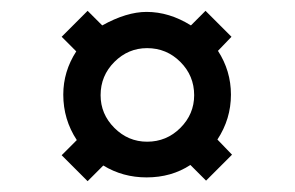

<svg xmlns="http://www.w3.org/2000/svg" viewBox="-20 -536 545 355"><path d="M407 -361Q407 -316 382 -278L409 -250L361 -202Q361 -202 332 -231Q297 -208 251 -208Q207 -208 171 -230L142 -201L94 -249L122 -277Q97 -315 97 -361Q97 -404 121 -441Q121 -441 94 -468L142 -516L169 -489Q214 -514 251 -514Q293 -514 333 -489L360 -516L408 -468L383 -442Q407 -405 407 -361ZM252 -274Q288 -274 313.5 -299.5Q339 -325 339 -360Q339 -396 313.5 -421.5Q288 -447 252 -447Q217 -447 191.5 -421.5Q166 -396 166 -360Q166 -325 191.5 -299.5Q217 -274 252 -274Z"/></svg>

Font: Josefin Sans SemiBold
Style: Regular
Weight: 600
Designer: Santiago Orozco
Foundry: Typemade
Version: Version 2.000